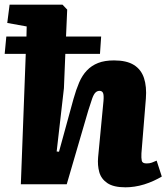

<svg xmlns="http://www.w3.org/2000/svg" viewBox="-27 -787 711 820"><path d="M509 13Q458 13 431.5 -5Q405 -23 397 -52Q389 -81 392 -115L415 -356Q417 -381 413 -390Q409 -399 398 -399Q388 -399 380.5 -391.5Q373 -384 366.5 -365.5Q360 -347 350 -315L258 0H62L83 -557H-7L0 -631H86L87 -674L4 -689L14 -767H240L260 -746L255 -631H405L400 -557H252L246 -410L215 -140L225 -139L287 -365Q298 -404 311 -434.5Q324 -465 344 -486Q364 -507 392 -518Q420 -529 460 -529Q514 -529 545 -509.5Q576 -490 588 -453.5Q600 -417 596 -366L577 -132Q576 -112 578.5 -100.5Q581 -89 599 -89Q612 -89 621.5 -92.5Q631 -96 642 -101L664 -33Q649 -24 629.5 -15Q610 -6 589 0.5Q568 7 547.5 10Q527 13 509 13Z"/></svg>

Font: Literata ExtraBold
Style: Italic
Weight: 800
Italic angle: -2°
Designer: Latin by Veronika Burian and Jose Scaglione. Greek by Irene Vlachou. Cyrillic by Vera Evstafieva
Foundry: TypeTogether
Version: Version 3.002